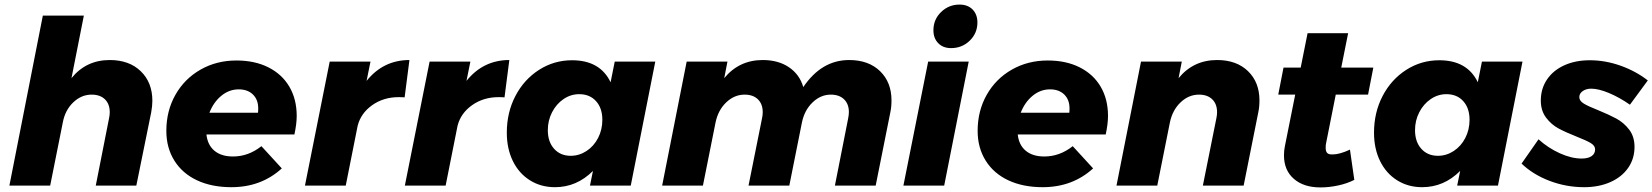

<svg xmlns="http://www.w3.org/2000/svg" viewBox="-20 -810 7212 838"><path d="M645 -370Q645 -348 640 -320L575 0H398L456 -294Q459 -308 459 -320Q459 -356 438 -376.5Q417 -397 380 -397Q335 -397 299.5 -363Q264 -329 254 -275L199 0H21L167 -742H346L292 -469Q356 -548 459 -548Q544 -548 594.5 -499Q645 -450 645 -370Z M1275 -304Q1275 -270 1265 -223H881Q886 -177 916 -152Q946 -127 997 -127Q1064 -127 1121 -172L1210 -75Q1120 7 990 7Q904 7 840 -23Q776 -53 741 -109Q706 -165 706 -239Q706 -326 745.5 -396Q785 -466 855 -506Q925 -546 1012 -546Q1092 -546 1151.5 -516Q1211 -486 1243 -431.5Q1275 -377 1275 -304ZM1107 -337Q1107 -375 1084 -397.5Q1061 -420 1022 -420Q980 -420 946 -392Q912 -364 894 -318H1106Q1107 -324 1107 -337Z M1767 -548 1746 -385Q1737 -386 1720 -386Q1654 -386 1604.5 -351Q1555 -316 1541 -261L1489 0H1311L1419 -541H1597L1580 -457Q1653 -548 1767 -548Z M2203 -548 2182 -385Q2173 -386 2156 -386Q2090 -386 2040.5 -351Q1991 -316 1977 -261L1925 0H1747L1855 -541H2033L2016 -457Q2089 -548 2203 -548Z M2192 -231Q2192 -319 2229.5 -391Q2267 -463 2332.5 -505Q2398 -547 2477 -547Q2599 -547 2645 -451L2663 -541H2840L2733 0H2555L2568 -64Q2497 7 2402 7Q2341 7 2293 -23Q2245 -53 2218.5 -107Q2192 -161 2192 -231ZM2609 -287Q2609 -338 2581.5 -368.5Q2554 -399 2508 -399Q2471 -399 2439.5 -377.5Q2408 -356 2389.5 -320Q2371 -284 2371 -242Q2371 -191 2398.5 -160.5Q2426 -130 2471 -130Q2508 -130 2540 -151Q2572 -172 2590.5 -208Q2609 -244 2609 -287Z M3871 -372Q3871 -343 3866 -320L3802 0H3624L3682 -294Q3685 -309 3685 -321Q3685 -356 3664 -376.5Q3643 -397 3606 -397Q3562 -397 3526.5 -363Q3491 -329 3480 -275L3425 0H3247L3306 -294Q3309 -308 3309 -320Q3309 -356 3288 -376.5Q3267 -397 3230 -397Q3185 -397 3149.5 -363Q3114 -329 3103 -275L3048 0H2870L2977 -541H3155L3141 -469Q3206 -548 3309 -548Q3377 -548 3423.5 -516.5Q3470 -485 3486 -430Q3566 -548 3686 -548Q3771 -548 3821 -499.5Q3871 -451 3871 -372Z M4208 -541 4101 0H3923L4031 -541ZM4246 -712Q4246 -665 4212.5 -632.5Q4179 -600 4131 -600Q4096 -600 4075 -621.5Q4054 -643 4054 -678Q4054 -725 4087.5 -757.5Q4121 -790 4168 -790Q4204 -790 4225 -768.5Q4246 -747 4246 -712Z M4816 -304Q4816 -270 4806 -223H4422Q4427 -177 4457 -152Q4487 -127 4538 -127Q4605 -127 4662 -172L4751 -75Q4661 7 4531 7Q4445 7 4381 -23Q4317 -53 4282 -109Q4247 -165 4247 -239Q4247 -326 4286.5 -396Q4326 -466 4396 -506Q4466 -546 4553 -546Q4633 -546 4692.5 -516Q4752 -486 4784 -431.5Q4816 -377 4816 -304ZM4648 -337Q4648 -375 4625 -397.5Q4602 -420 4563 -420Q4521 -420 4487 -392Q4453 -364 4435 -318H4647Q4648 -324 4648 -337Z M5477 -372Q5477 -343 5472 -320L5408 0H5230L5289 -294Q5292 -308 5292 -320Q5292 -356 5271 -376.5Q5250 -397 5213 -397Q5168 -397 5132.5 -363Q5097 -329 5086 -275L5031 0H4853L4960 -541H5138L5124 -469Q5189 -548 5292 -548Q5377 -548 5427 -499.5Q5477 -451 5477 -372Z M5768 -186Q5766 -178 5766 -165Q5766 -148 5773.5 -141.5Q5781 -135 5797 -136Q5827 -136 5872 -157L5891 -25Q5860 -9 5820.5 -0.5Q5781 8 5743 8Q5670 8 5627 -29.5Q5584 -67 5584 -132Q5584 -153 5588 -172L5633 -397H5559L5582 -515H5657L5687 -665H5864L5834 -515H5974L5951 -397H5810Z M5977 -231Q5977 -319 6014.5 -391Q6052 -463 6117.5 -505Q6183 -547 6262 -547Q6384 -547 6430 -451L6448 -541H6625L6518 0H6340L6353 -64Q6282 7 6187 7Q6126 7 6078 -23Q6030 -53 6003.5 -107Q5977 -161 5977 -231ZM6394 -287Q6394 -338 6366.5 -368.5Q6339 -399 6293 -399Q6256 -399 6224.5 -377.5Q6193 -356 6174.5 -320Q6156 -284 6156 -242Q6156 -191 6183.5 -160.5Q6211 -130 6256 -130Q6293 -130 6325 -151Q6357 -172 6375.5 -208Q6394 -244 6394 -287Z M6621 -96 6695 -202Q6737 -164 6788 -141Q6839 -118 6883 -118Q6911 -118 6926.5 -128.5Q6942 -139 6942 -158Q6942 -174 6923 -185.5Q6904 -197 6863 -213Q6815 -232 6783 -249Q6751 -266 6728 -296.5Q6705 -327 6705 -371Q6705 -423 6732 -463Q6759 -503 6807.5 -525Q6856 -547 6919 -547Q6986 -547 7052.5 -523.5Q7119 -500 7172 -459L7094 -353Q7048 -385 7002.5 -404Q6957 -423 6925 -423Q6903 -423 6888 -412.5Q6873 -402 6873 -386Q6873 -370 6892.5 -358Q6912 -346 6953 -330Q7002 -310 7034.5 -292.5Q7067 -275 7090.5 -244.5Q7114 -214 7114 -169Q7114 -117 7086 -77Q7058 -37 7008 -15Q6958 7 6894 7Q6816 7 6743.5 -20.5Q6671 -48 6621 -96Z"/></svg>

Font: Gontserrat
Style: Bold Italic
Weight: 700
Italic angle: -11.3°
Designer: Julieta Ulanovsky
Foundry: Julieta Ulanovsky
Version: Version 6.001